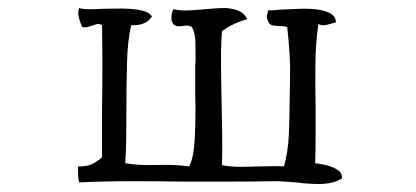

<svg xmlns="http://www.w3.org/2000/svg" viewBox="-20 -496 1040 480"><path d="M835 -50Q824 -43 809.5 -39.5Q795 -36 778 -36Q764 -36 749 -37Q734 -38 720 -40Q706 -41 693 -42Q680 -43 668 -43Q610 -42 553.5 -42Q497 -42 442 -42Q374 -43 307.5 -43Q241 -43 178 -40Q176 -46 175.5 -54.5Q175 -63 175 -72Q175 -77 175 -80Q196 -79 210.5 -86Q225 -93 235 -103Q235 -134 235 -163.5Q235 -193 235 -221Q236 -276 236 -329Q236 -382 235 -433Q229 -437 223.5 -436Q218 -435 211 -432Q205 -430 199 -428.5Q193 -427 186 -428Q180 -440 177 -453Q174 -466 178 -476Q186 -473 202 -473Q218 -473 238 -474Q254 -474 270.5 -474.5Q287 -475 302 -474Q322 -473 337.5 -469Q353 -465 360 -455Q353 -444 340.5 -438Q328 -432 308 -433Q299 -396 297.5 -337Q296 -278 296 -220Q296 -182 295.5 -147.5Q295 -113 293 -88Q328 -82 372.5 -83.5Q417 -85 453 -80Q462 -97 465 -127.5Q468 -158 468.5 -195Q469 -232 468 -268Q468 -280 468 -291Q468 -302 468 -313Q468 -321 468 -329Q468 -337 469 -345Q469 -370 468.5 -391.5Q468 -413 460 -428Q454 -432 448 -432Q442 -432 436 -431Q430 -430 424 -430.5Q418 -431 413 -436Q408 -443 408.5 -453Q409 -463 413 -473Q431 -469 451.5 -470Q472 -471 493 -473Q506 -474 518.5 -475Q531 -476 543 -476Q562 -475 576.5 -469Q591 -463 598 -448Q562 -438 535 -418Q532 -380 532.5 -333.5Q533 -287 534 -239Q535 -199 535.5 -159.5Q536 -120 535 -83Q556 -79 580.5 -79Q605 -79 630 -80Q646 -80 661 -80.5Q676 -81 690 -80Q700 -116 702 -157.5Q704 -199 704 -241Q704 -253 704.5 -264.5Q705 -276 705 -288Q706 -325 704 -360Q702 -395 698 -428Q693 -430 687.5 -430.5Q682 -431 677 -431Q669 -431 661.5 -432.5Q654 -434 650 -443Q647 -450 647 -454.5Q647 -459 649 -463Q650 -468 650 -470Q656 -470 664.5 -470.5Q673 -471 683 -472Q704 -473 729 -474Q754 -475 775 -472Q795 -469 807 -462Q819 -455 820 -440Q818 -440 815 -439Q806 -436 795.5 -433.5Q785 -431 776 -436Q769 -389 768.5 -336Q768 -283 769 -226Q769 -192 769 -157.5Q769 -123 768 -88Q777 -87 793.5 -83.5Q810 -80 823 -72Q836 -64 835 -50Z"/></svg>

Font: Yuji Mai
Style: Regular
Weight: 400
Designer: Kataoka Yuji
Foundry: Kinuta Font Factory
Version: Version 3.002